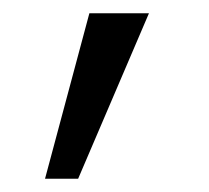

<svg xmlns="http://www.w3.org/2000/svg" viewBox="-20 -143 315 290"><path d="M48 127H98L205 -123H115Z"/></svg>

Font: Perun Light
Style: Regular
Weight: 300
Foundry: Copyright (c) Stefan Peev, Context Ltd, 2016
Version: Version 1.089